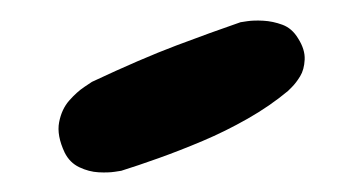

<svg xmlns="http://www.w3.org/2000/svg" viewBox="-20 -663 359 190"><path d="M100 -494Q100 -494 93.5 -493Q87 -492 77.5 -492.5Q68 -493 58.5 -497.5Q49 -502 44 -512Q36 -529 38.5 -542Q41 -555 48.5 -563.5Q56 -572 63.5 -577Q71 -582 71 -582Q120 -605 154.5 -618Q189 -631 218 -641Q218 -641 224.5 -642Q231 -643 240.5 -642.5Q250 -642 259.5 -638.5Q269 -635 275 -625Q282 -614 281.5 -604Q281 -594 277 -587.5Q273 -581 269 -577Q265 -573 265 -573Q247 -558 225 -545.5Q203 -533 180.5 -523.5Q158 -514 137 -506.5Q116 -499 100 -494Z"/></svg>

Font: Sour Gummy Black SemiBold
Style: Regular
Weight: 600
Version: Version 1.000